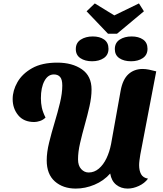

<svg xmlns="http://www.w3.org/2000/svg" viewBox="-20 -1081 952 1122"><path d="M423 21Q348 21 300.5 -21Q253 -63 253 -144Q253 -191 267 -248Q281 -305 299 -364.5Q317 -424 330.5 -480Q344 -536 344 -581Q344 -617 331 -631.5Q318 -646 295 -646Q260 -646 239.5 -607.5Q219 -569 219 -507Q219 -478 224.5 -452Q230 -426 246 -394Q232 -380 213.5 -374Q195 -368 180 -368Q119 -368 86.5 -407.5Q54 -447 54 -502Q54 -552 82 -601Q110 -650 167.5 -682.5Q225 -715 315 -715Q402 -715 458.5 -676Q515 -637 515 -558Q515 -513 503 -460Q491 -407 475.5 -352Q460 -297 448 -245Q436 -193 436 -150Q436 -113 454.5 -93Q473 -73 498 -73Q531 -73 557.5 -95.5Q584 -118 602 -155.5Q620 -193 629 -239L685 -551Q697 -617 730.5 -647.5Q764 -678 814 -678Q831 -678 851 -674Q871 -670 893 -664L800 -178Q797 -159 795 -144Q793 -129 793 -116Q793 -84 804.5 -63Q816 -42 845 -37Q825 -10 791.5 5.5Q758 21 726 21Q687 21 659 -1.5Q631 -24 624 -67Q586 -24 532 -1.5Q478 21 423 21ZM611 -884 486 -1015 534 -1061 648 -991 792 -1061 821 -1015 664 -884ZM518 -723Q477 -723 450 -741Q423 -759 423 -794Q423 -831 452 -849.5Q481 -868 522 -868Q563 -868 588.5 -850Q614 -832 614 -796Q614 -760 586.5 -741.5Q559 -723 518 -723ZM746 -723Q704 -723 677.5 -741Q651 -759 651 -794Q651 -831 679.5 -849.5Q708 -868 749 -868Q790 -868 816 -850Q842 -832 842 -796Q842 -760 814.5 -741.5Q787 -723 746 -723Z"/></svg>

Font: Sansita Swashed
Style: Bold
Weight: 700
Designer: Pablo Cosgaya
Foundry: Omnibus-Type
Version: Version 1.003; ttfautohint (v1.8.3)